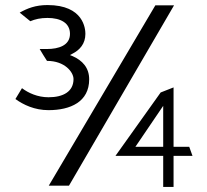

<svg xmlns="http://www.w3.org/2000/svg" viewBox="-20 -745 820 760"><path d="M41 -353C73 -330 117 -309 172 -309C259 -309 333 -342 333 -431C333 -477 306 -506 267 -523L257 -527L266 -532C296 -547 318 -572 318 -611C318 -630 312 -725 168 -725C121 -725 88 -712 58 -695L100 -661C119 -669 140 -674 168 -674C220 -674 257 -654 257 -611C257 -565 212 -551 166 -551H137C145 -537 157 -518 166 -504C237 -504 271 -459 271 -432C271 -383 231 -360 172 -360C129 -360 92 -377 67 -396ZM173 -10H253L669 -724H595ZM437 -128H626V-5H667V-128H742L729 -164H667V-399L616 -379ZM516 -164 626 -326V-164Z"/></svg>

Font: Charger Sport
Style: LitExt
Weight: 300
Designer: Jasper
Foundry: Cannot Into Space Fonts
Version: Version 1.1